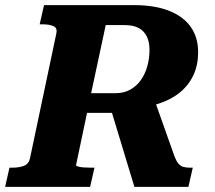

<svg xmlns="http://www.w3.org/2000/svg" viewBox="-52 -730 841 750"><path d="M376 -320 546 -355 629 -121Q636 -102 644 -92Q652 -82 663 -78.5Q674 -75 689 -75H701L684 0H473ZM317 -75 300 0H-32L-15 -75H-4Q22 -75 41 -82Q60 -89 65 -111L168 -599Q173 -620 157.5 -627.5Q142 -635 114 -635H103L120 -710H472Q552 -710 608 -688Q664 -666 693 -625Q722 -584 722 -526Q722 -477 704 -437.5Q686 -398 651.5 -369.5Q617 -341 567.5 -325Q518 -309 455 -306Q446 -302 439.5 -299Q433 -296 428.5 -293.5Q424 -291 417 -289H288L245 -85Q245 -82 253 -79.5Q261 -77 274.5 -76Q288 -75 304 -75ZM434 -632H361L304 -366H400Q432 -366 457 -380Q482 -394 498.5 -417.5Q515 -441 523.5 -471.5Q532 -502 532 -535Q532 -566 521.5 -587.5Q511 -609 490 -620.5Q469 -632 434 -632Z"/></svg>

Font: Roboto Serif
Style: Bold Italic
Weight: 700
Italic angle: -10°
Designer: Greg Gazdowicz
Foundry: Commercial Type
Version: Version 1.008